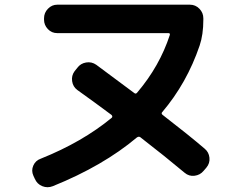

<svg xmlns="http://www.w3.org/2000/svg" viewBox="-20 -760 1040 811"><path d="M127 -4.9 121.1 -17.6Q111.3 -39.1 120.6 -60.5Q129.9 -82 152.3 -89.8Q328.1 -160.2 452.1 -262.7Q457 -267.6 451.2 -274.4Q381.8 -326.2 306.6 -379.9Q288.1 -393.6 284.7 -417Q281.2 -440.4 294.9 -459L306.6 -473.6Q320.3 -492.2 343.8 -496.1Q367.2 -500 386.7 -486.3Q479.5 -418 546.9 -367.2Q553.7 -361.3 559.6 -369.1Q654.3 -480.5 697.3 -612.3Q699.2 -620.1 691.4 -620.1H221.7Q198.2 -620.1 182.1 -637.2Q166 -654.3 166 -676.8V-682.6Q166 -706.1 182.6 -723.1Q199.2 -740.2 221.7 -740.2H782.2Q805.7 -740.2 822.3 -723.1Q838.9 -706.1 838.9 -682.6V-676.8Q838.9 -613.3 823.2 -567.4Q769.5 -409.2 665 -286.1Q660.2 -281.2 666 -275.4Q777.3 -189.5 844.7 -131.8Q862.3 -117.2 864.7 -93.8Q867.2 -70.3 851.6 -51.8L839.8 -38.1Q825.2 -20.5 801.8 -17.6Q778.3 -14.6 759.8 -30.3Q680.7 -96.7 572.3 -180.7Q566.4 -184.6 558.6 -179.7Q416 -59.6 203.1 26.4Q180.7 35.2 158.7 26.4Q136.7 17.6 127 -4.9Z"/></svg>

Font: Rounded Mgen+ 1mn bold
Style: Bold
Weight: 700
Designer: [Source Han Sans]
Ryoko NISHIZUKA  (kana & ideographs); Paul D. Hunt (Latin, Greek & Cyrillic); Wenlong ZHANG  (bopomofo
Version: Version 1.059.20150602